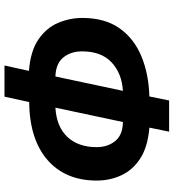

<svg xmlns="http://www.w3.org/2000/svg" viewBox="21 -785 774 856"><g transform="rotate(90 408.0 -357.0)"><path d="M272 10 296 -99Q207 -106 155.5 -141.5Q104 -177 82 -229Q60 -281 60 -337Q60 -437 105.5 -502Q151 -567 230 -600Q309 -633 410 -636L428 -724H567L549 -636Q634 -629 685.5 -596Q737 -563 761 -512Q785 -461 785 -401Q785 -262 693.5 -182Q602 -102 435 -100L411 10ZM321 -217 385 -518Q306 -513 257.5 -467Q209 -421 209 -336Q209 -286 236 -252.5Q263 -219 321 -217ZM460 -217Q545 -222 590.5 -270.5Q636 -319 636 -401Q636 -450 609 -483.5Q582 -517 524 -518Z"/></g></svg>

Font: Noto IKEA Latin
Style: Bold Italic
Weight: 700
Italic angle: -12°
Designer: Monotype Design Team
Foundry: Monotype Imaging Inc.
Version: Version 1.0